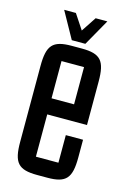

<svg xmlns="http://www.w3.org/2000/svg" viewBox="-110 -748 534 807"><g transform="rotate(15 157.5 -345.0)"><path d="M254 -695H203L160 -630L117 -695H66L130 -580H189ZM180 5C262 5 284 -21 284 -111V-188H209V-68H111V-252H284V-441C284 -531 262 -557 180 -557H136C53 -557 31 -531 31 -441V-111C31 -21 53 5 136 5ZM111 -484H209V-322H111Z"/></g></svg>

Font: Queering
Style: Regular
Weight: 400
Designer: Adam Naccarato
Foundry: adamnac
Version: Version 2.000;hotconv 1.0.109;makeotfexe 2.5.65596